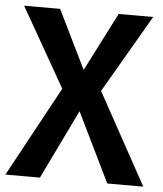

<svg xmlns="http://www.w3.org/2000/svg" viewBox="-51 -736 664 781"><g transform="rotate(5 281.5 -345.5)"><path d="M563 0H416L278 -283L141 0H0L200 -368L16 -691H163L280 -452L402 -691H543L358 -373Z"/></g></svg>

Font: Fira Sans Medium
Style: Regular
Weight: 500
Designer: bBox Type GmbH & Carrois Corporate GbR & Edenspiekermann AG
Foundry: bBox Type GmbH & Carrois Corporate GbR & Edenspiekermann AG
Version: Version 4.301